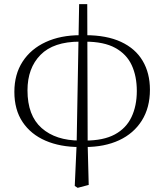

<svg xmlns="http://www.w3.org/2000/svg" viewBox="-20 -691 789 922"><path d="M339 202 348 1 360 -671H399L401 3L406 197L353 211ZM362 15Q269 15 198.5 -15.5Q128 -46 88.5 -105Q49 -164 49 -250Q49 -334 88.5 -395Q128 -456 199.5 -489Q271 -522 366 -522L363 -491Q237 -491 174.5 -427.5Q112 -364 112 -257Q112 -136 180 -76Q248 -16 364 -16ZM388 15 389 -16Q477 -16 531.5 -45.5Q586 -75 611.5 -129Q637 -183 637 -254Q637 -325 612.5 -378Q588 -431 533.5 -461Q479 -491 388 -491L390 -522Q492 -522 561 -490Q630 -458 665 -399Q700 -340 700 -260Q700 -174 661 -112Q622 -50 552 -17.5Q482 15 388 15Z"/></svg>

Font: Noto Serif JP
Style: Regular
Weight: 200
Designer: Ryoko NISHIZUKA 西塚涼子 (kana & ideographs); Frank Grießhammer (Latin, Greek & Cyrillic); Wenlong ZHANG 张文龙 (bopomofo); San
Foundry: Adobe
Version: Version 2.001;hotconv 1.1.0;makeotfexe 2.6.0